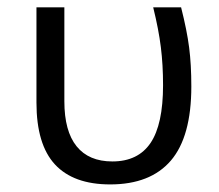

<svg xmlns="http://www.w3.org/2000/svg" viewBox="-20 -482 586 514"><path d="M274.9 11.7Q176.8 11.7 127.2 -41.7Q77.6 -95.2 77.6 -207.5V-462.4H152.3V-210.9Q152.3 -130.9 185.1 -90.3Q217.8 -49.8 280.8 -49.8Q349.6 -49.8 383.1 -99.4Q416.5 -148.9 416.5 -253.9Q416.5 -308.6 410.6 -355.7Q404.8 -402.8 390.1 -462.4H464.8Q480.5 -400.4 486.3 -355Q492.2 -309.6 492.2 -250.5Q492.2 -116.2 437.5 -52.2Q382.8 11.7 274.9 11.7Z"/></svg>

Font: XL-Viking
Style: Regular
Weight: 400
Foundry: Ascender Corporation
Version: Version 1.10 March 23, 2015